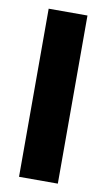

<svg xmlns="http://www.w3.org/2000/svg" viewBox="-76 -675 397 714"><g transform="rotate(10 122.0 -317.5)"><path d="M195.3 0H48.8V-634.8H195.3Z"/></g></svg>

Font: Audex
Style: Regular
Weight: 400
Designer: GGBotNet
Foundry: GGBotNet
Version: 1.00